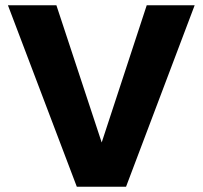

<svg xmlns="http://www.w3.org/2000/svg" viewBox="-20 -700 765 725"><path d="M715 -680 456 5H270L10 -680H193L364 -162L534 -680Z"/></svg>

Font: Martel Sans Black
Style: Regular
Weight: 900
Designer: Dan Reynolds and Mathieu Réguer
Foundry: Dan Reynolds and Mathieu Réguer
Version: Version 1.002; ttfautohint (v1.1) -l 5 -r 5 -G 72 -x 0 -D la